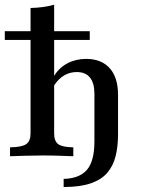

<svg xmlns="http://www.w3.org/2000/svg" viewBox="-20 -651 587 800"><path d="M245.2 128.2V94.4Q311.3 92.7 342.3 56.5Q373.4 20.2 373.4 -61.3V-260.5Q373.4 -304.8 354.8 -327.8Q336.3 -350.8 300 -350.8Q271 -350.8 247.2 -336.7Q223.4 -322.6 205.6 -295.2V-95.2Q205.6 -62.9 222.6 -50.4Q239.5 -37.9 285.5 -37.1V0Q265.3 -0.8 229.8 -2Q194.4 -3.2 157.3 -3.2Q121 -3.2 82.3 -2Q43.5 -0.8 21.8 0V-37.1Q71 -37.9 89.1 -50.4Q107.3 -62.9 107.3 -95.2V-617.7Q135.5 -618.5 159.7 -621.8Q183.9 -625 205.6 -631.5V-334.7Q225.8 -368.5 260.9 -387.1Q296 -405.6 338.7 -405.6Q402.4 -405.6 437.1 -366.9Q471.8 -328.2 471.8 -255.6V-91.1Q471.8 -41.1 461.7 -0.4Q451.6 40.3 427 69Q402.4 97.6 358.1 112.9Q313.7 128.2 245.2 128.2ZM0 -484.7V-521H354V-484.7Z"/></svg>

Font: Playfair 9pt SemiBold
Style: Regular
Weight: 600
Designer: Claus Eggers Sørensen
Foundry: Claus Eggers Sørensen
Version: Version 2.001;gftools[0.9.30]